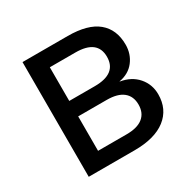

<svg xmlns="http://www.w3.org/2000/svg" viewBox="-148 -809 958 957"><g transform="rotate(-30 331.0 -330.0)"><path d="M98.1 0V-660.2H357.9Q473.6 -660.2 530.3 -613Q586.9 -565.9 586.9 -479Q586.9 -425.3 556.2 -385.3Q525.4 -345.2 469.2 -335V-334Q531.7 -323.7 567.9 -282Q604 -240.2 604 -183.1Q604 -97.2 541.3 -48.6Q478.5 0 361.8 0ZM203.1 -376H350.1Q476.1 -376 476.1 -473.1Q476.1 -569.8 350.1 -569.8H203.1ZM203.1 -88.9H367.2Q429.7 -88.9 461.4 -114.5Q493.2 -140.1 493.2 -188Q493.2 -235.8 461.4 -261.5Q429.7 -287.1 367.2 -287.1H203.1Z"/></g></svg>

Font: Work Sans Medium
Style: Regular
Weight: 500
Designer: Wei Huang
Foundry: Wei Huang
Version: Version 2.012